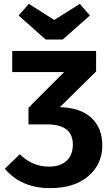

<svg xmlns="http://www.w3.org/2000/svg" viewBox="-20 -955 579 991"><path d="M304 -751H216L76 -875L129 -935L260 -852L392 -935L444 -875ZM289 -402Q395 -399 451.5 -347Q508 -295 508 -204Q508 -108 436 -46Q364 16 239 16Q89 16 5 -84L82 -159Q147 -95 232 -95Q291 -95 323.5 -125Q356 -155 356 -209Q356 -313 223 -313H127V-399L311 -583H43V-692H476V-586Z"/></svg>

Font: Fira Sans SemiBold
Style: Regular
Weight: 600
Designer: bBox Type GmbH & Carrois Corporate GbR & Edenspiekermann AG
Foundry: bBox Type GmbH & Carrois Corporate GbR & Edenspiekermann AG
Version: Version 4.301;PS 004.301;hotconv 1.0.88;makeotf.lib2.5.64775